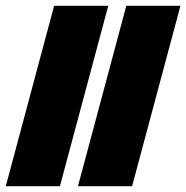

<svg xmlns="http://www.w3.org/2000/svg" viewBox="-20 -645 645 665"><path d="M250 0H437.5Q465.3 -104 521.2 -312.3Q577.1 -520.5 605 -625H417.5Q389.6 -520.5 333.7 -312.3Q277.8 -104 250 0ZM0 0H187.5Q215.3 -104 271.2 -312.3Q327.1 -520.5 355 -625H167.5Q139.6 -520.5 83.7 -312.3Q27.8 -104 0 0Z"/></svg>

Font: Faithful 32x
Style: SemiboldOblique
Weight: 400
Foundry: Faithful Resource Pack
Version: Version 1.0; January 27, 2023